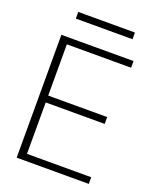

<svg xmlns="http://www.w3.org/2000/svg" viewBox="-154 -937 839 1028"><g transform="rotate(20 265.0 -423.0)"><path d="M68 0V-700H479V-662H113V-370H449V-331H113V-38H479V0ZM111 -808V-846H434V-808Z"/></g></svg>

Font: DM Sans 28pt ExtraLight
Style: Regular
Weight: 250
Version: Version 4.004;gftools[0.9.30]